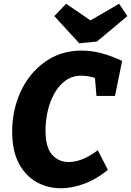

<svg xmlns="http://www.w3.org/2000/svg" viewBox="-20 -991 700 1025"><path d="M305 14Q234 14 175 -19Q116 -52 80.5 -119Q45 -186 45 -289Q45 -374 70.5 -451.5Q96 -529 144.5 -589.5Q193 -650 261.5 -685.5Q330 -721 416 -721Q468 -721 521 -707Q574 -693 632 -666L594 -479H495L487 -575Q447 -587 415 -587Q366 -587 330 -561Q294 -535 270 -491.5Q246 -448 234.5 -397Q223 -346 223 -296Q223 -204 258 -165Q293 -126 346 -126Q420 -126 502 -189L556 -84Q496 -35 431 -10.5Q366 14 305 14ZM616 -971 660 -905 497 -769 403 -760 270 -905 333 -971 463 -882Z"/></svg>

Font: Bitter ExtraBold
Style: Italic
Weight: 800
Italic angle: -9°
Designer: Sol Matas, and Bitter project Authors
Foundry: Sol Matas
Version: Version 2.001